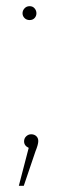

<svg xmlns="http://www.w3.org/2000/svg" viewBox="-20 -472 197 622"><path d="M104 -15Q104 -4 95 18L57 130H41L73 7Q58 0 58 -14Q58 -24 65 -30.5Q72 -37 81 -37Q91 -37 97.5 -31Q104 -25 104 -15ZM98 -429Q98 -420 92 -413.5Q86 -407 76 -407Q66 -407 59.5 -413.5Q53 -420 53 -429Q53 -438 59.5 -445Q66 -452 76 -452Q86 -452 92 -445Q98 -438 98 -429Z"/></svg>

Font: Fira Sans Extra Condensed Thin
Style: Regular
Weight: 250
Width: 1
Designer: Carrois Corporate & Edenspiekermann AG
Foundry: Carrois Corporate GbR & Edenspiekermann AG
Version: Version 4.203